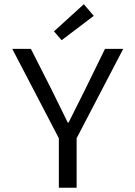

<svg xmlns="http://www.w3.org/2000/svg" viewBox="-20 -887 640 907"><path d="M258 0V-234L38 -656H126L225 -461Q236 -440 260.5 -388.5Q285 -337 300 -308H304Q317 -335 343 -386Q369 -437 381 -462L476 -656H562L342 -234V0ZM271 -697 235 -739 376 -867 423 -812Z"/></svg>

Font: TypoPRO Source Code Pro
Style: Regular
Weight: 400
Monospace: yes
Designer: Paul D. Hunt, Teo Tuominen
Foundry: Adobe Systems Incorporated
Version: Version 2.010;PS 1.0;hotconv 1.0.84;makeotf.lib2.5.63406